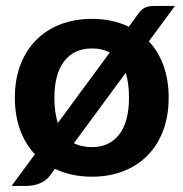

<svg xmlns="http://www.w3.org/2000/svg" viewBox="-20 -587 617 646"><path d="M481 -448Q513 -413.5 530.2 -365.8Q547.5 -318 547.5 -258.5Q547.5 -197 529 -147.8Q510.5 -98.5 476.5 -64Q442.5 -29.5 395 -11Q347.5 7.5 289.5 7.5Q219.5 7.5 165 -19L151.5 -0.5Q144 10.5 134.2 18Q124.5 25.5 113.5 30Q102.5 34.5 91.2 36.5Q80 38.5 69 38.5H19L97.5 -68Q65 -102.5 47.5 -150.5Q30 -198.5 30 -258.5Q30 -320 48.8 -369Q67.5 -418 101.5 -452.2Q135.5 -486.5 183.2 -505Q231 -523.5 289.5 -523.5Q359 -523.5 413.5 -497L438.5 -531.5Q445 -541.5 451 -548.2Q457 -555 464 -559.2Q471 -563.5 479.8 -565.2Q488.5 -567 500.5 -567H568.5ZM349.5 -410.5Q324 -424 289.5 -424Q229 -424 196 -381Q163 -338 163 -258Q163 -232.5 166 -211.5Q169 -190.5 174.5 -173ZM228.5 -105Q255.5 -92 289.5 -92Q348.5 -92 381.2 -134.8Q414 -177.5 414 -258Q414 -283 411.2 -303.8Q408.5 -324.5 403 -342Z"/></svg>

Font: Lato
Style: Regular
Weight: 800
Designer: Lukasz Dziedzic with Adam Twardoch and Botio Nikoltchev
Foundry: tyPoland Lukasz Dziedzic
Version: Version 2.015; 2015-08-06; http://www.latofonts.com/; ttfaut